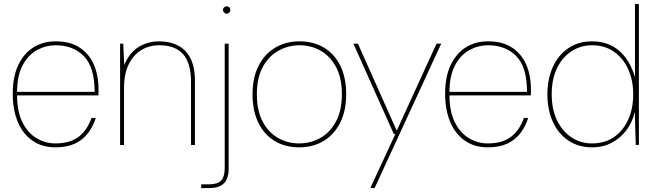

<svg xmlns="http://www.w3.org/2000/svg" viewBox="-20 -740 3352 980"><path d="M263 12Q194 12 145 -22.5Q96 -57 70.5 -118.5Q45 -180 45 -261Q45 -349 73.5 -408.5Q102 -468 151 -498.5Q200 -529 264 -529Q339 -529 387.5 -496.5Q436 -464 459.5 -409Q483 -354 483 -283Q483 -274 483 -268Q483 -262 482 -253H56V-271H463Q463 -397 408.5 -453Q354 -509 264 -509Q215 -509 170 -485Q125 -461 96 -407.5Q67 -354 67 -266V-257Q67 -172 94 -117Q121 -62 166 -35Q211 -8 263 -8Q337 -8 381 -41.5Q425 -75 447 -138H469Q455 -94 429 -60Q403 -26 362.5 -7Q322 12 263 12Z M593 0V-517H609L614 -408Q641 -472 688 -500.5Q735 -529 793 -529Q846 -529 887 -508.5Q928 -488 951.5 -443.5Q975 -399 975 -326V0H955V-321Q955 -418 914.5 -463.5Q874 -509 793 -509Q741 -509 700.5 -484Q660 -459 636.5 -410.5Q613 -362 613 -291V0Z M1007 220V201H1044Q1091 201 1109 181.5Q1127 162 1127 117V-517H1147V123Q1147 153 1137.5 174.5Q1128 196 1106.5 208Q1085 220 1048 220ZM1137 -670Q1130 -670 1124 -676Q1118 -682 1118 -689Q1118 -697 1124 -702.5Q1130 -708 1137 -708Q1145 -708 1150.5 -702.5Q1156 -697 1156 -689Q1156 -682 1150.5 -676Q1145 -670 1137 -670Z M1506 12Q1436 12 1382.5 -20Q1329 -52 1299 -113Q1269 -174 1269 -258Q1269 -344 1300 -404.5Q1331 -465 1385 -497Q1439 -529 1509 -529Q1580 -529 1633.5 -497Q1687 -465 1717 -404.5Q1747 -344 1747 -258Q1747 -174 1716 -113Q1685 -52 1631 -20Q1577 12 1506 12ZM1506 -8Q1565 -8 1614.5 -35.5Q1664 -63 1694.5 -119Q1725 -175 1725 -259Q1725 -343 1695 -398.5Q1665 -454 1616 -481.5Q1567 -509 1509 -509Q1452 -509 1402 -481.5Q1352 -454 1321.5 -398.5Q1291 -343 1291 -258Q1291 -175 1321 -119Q1351 -63 1400 -35.5Q1449 -8 1506 -8Z M1870 220 1998 -56H1990L1784 -517H1807L2005 -73L2208 -517H2232L1892 220Z M2470 12Q2401 12 2352 -22.5Q2303 -57 2277.5 -118.5Q2252 -180 2252 -261Q2252 -349 2280.5 -408.5Q2309 -468 2358 -498.5Q2407 -529 2471 -529Q2546 -529 2594.5 -496.5Q2643 -464 2666.5 -409Q2690 -354 2690 -283Q2690 -274 2690 -268Q2690 -262 2689 -253H2263V-271H2670Q2670 -397 2615.5 -453Q2561 -509 2471 -509Q2422 -509 2377 -485Q2332 -461 2303 -407.5Q2274 -354 2274 -266V-257Q2274 -172 2301 -117Q2328 -62 2373 -35Q2418 -8 2470 -8Q2544 -8 2588 -41.5Q2632 -75 2654 -138H2676Q2662 -94 2636 -60Q2610 -26 2569.5 -7Q2529 12 2470 12Z M3002 12Q2932 12 2880.5 -23Q2829 -58 2801.5 -119Q2774 -180 2774 -259Q2774 -337 2802 -398.5Q2830 -460 2881.5 -494.5Q2933 -529 3002 -529Q3083 -529 3138.5 -482.5Q3194 -436 3221 -346V-720H3241V0H3225L3220 -169Q3208 -116 3177.5 -75.5Q3147 -35 3102.5 -11.5Q3058 12 3002 12ZM3002 -8Q3067 -8 3113.5 -40Q3160 -72 3186 -128.5Q3212 -185 3212 -259Q3212 -331 3186 -387.5Q3160 -444 3113 -476.5Q3066 -509 3002 -509Q2944 -509 2897 -478.5Q2850 -448 2823 -392Q2796 -336 2796 -259Q2796 -182 2823 -126Q2850 -70 2896.5 -39Q2943 -8 3002 -8Z"/></svg>

Font: DM Sans 11pt Thin
Style: Regular
Weight: 250
Version: Version 4.004;gftools[0.9.30]